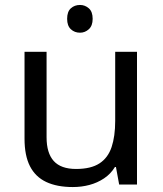

<svg xmlns="http://www.w3.org/2000/svg" viewBox="-20 -745 658 775"><path d="M303 -725Q323 -725 338.5 -711.5Q354 -698 354 -669Q354 -641 338.5 -627Q323 -613 303 -613Q281 -613 266 -627Q251 -641 251 -669Q251 -698 266 -711.5Q281 -725 303 -725ZM533 -536V0H461L448 -71H444Q427 -43 400 -25Q373 -7 341 1.5Q309 10 274 10Q210 10 166.5 -10.5Q123 -31 101 -74Q79 -117 79 -185V-536H168V-191Q168 -127 197 -95Q226 -63 287 -63Q347 -63 381.5 -85.5Q416 -108 430.5 -151.5Q445 -195 445 -257V-536Z"/></svg>

Font: lkannada15
Style: Book
Weight: 400
Designer: Jelle Bosma - Monotype Design Team
Foundry: Monotype Imaging Inc.
Version: Version 2.003